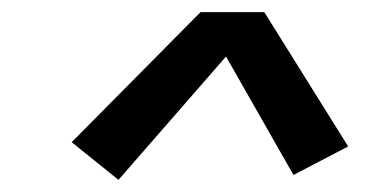

<svg xmlns="http://www.w3.org/2000/svg" viewBox="-20 -811 616 316"><path d="M175 -515 352 -718 463 -523 553 -570 415 -791H310L98 -577Z"/></svg>

Font: Iosevka Sparkle Medium
Style: Italic
Weight: 500
Italic angle: -9°
Designer: Belleve Invis
Foundry: Belleve Invis
Version: Version 4.5.0; ttfautohint (v1.8.3)